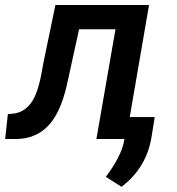

<svg xmlns="http://www.w3.org/2000/svg" viewBox="-52 -548 697 757"><path d="M166.5 -528.3 119.6 -302.7 112.3 -262.7C102.1 -205.6 87.9 -165 69.3 -140.6C50.3 -115.7 26.4 -102.1 -3.4 -99.6L-21 -98.1L-31.7 0H8.3C8.8 0 9.3 0 9.8 0C61 0 103 -16.6 135.7 -49.8C168.9 -83 194.3 -137.2 211.4 -211.9L259.8 -432.6H403.3L328.1 0H438.5L436 14.2C427.2 52.7 403.8 98.1 365.2 149.4L427.2 188.5C493.2 138.2 532.2 72.8 545.4 -7.8L558.1 -86.4H459.5L535.6 -528.3Z"/></svg>

Font: Roboto Medium
Style: Italic
Weight: 500
Italic angle: -12°
Designer: Google
Version: Version 2.137; 2017